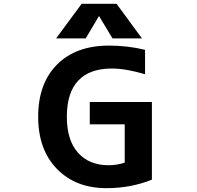

<svg xmlns="http://www.w3.org/2000/svg" viewBox="-20 -982 1040 1014"><path d="M555.7 -741.2Q654.3 -741.2 746.1 -718.8V-589.8Q645.5 -620.1 570.3 -620.1Q453.1 -620.1 393.1 -556.2Q333 -492.2 333 -365.2Q333 -241.2 392.1 -175.3Q451.2 -109.4 552.7 -109.4Q597.7 -109.4 638.7 -123V-325.2H454.1V-443.4H782.2V-33.2Q670.9 11.7 542 11.7Q379.9 11.7 280.8 -89.8Q181.6 -191.4 181.6 -365.2Q181.6 -541 281.2 -641.1Q380.9 -741.2 555.7 -741.2ZM502.9 -897.5 432.6 -779.3H276.4L411.1 -961.9H595.7L729.5 -779.3H574.2Z"/></svg>

Font: GenEi Gothic M Regular
Style: Bold
Weight: 700
Designer: o_tamon (Modified); [Source Han Sans]
Ryoko NISHIZUKA  (kana & ideographs); Paul D. Hunt (Latin, Greek & Cyrillic); Wenl
Version: Version 1.1a;Original Version 1.004